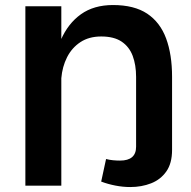

<svg xmlns="http://www.w3.org/2000/svg" viewBox="-20 -734 755 759"><path d="M80.3 -709.1V0H222.4V-709.1ZM426.7 -714.1Q351 -714.1 299.9 -677.6Q248.9 -641.1 220.6 -576.1Q192.4 -511.1 185.6 -425.2L222.4 -424.9Q226.2 -470.5 245.2 -507.9Q264.2 -545.3 298.1 -567.6Q332 -589.8 380.2 -589.8Q430.7 -589.8 460.9 -569.4Q491.1 -549 504.6 -513Q518 -476.9 518 -430.3V-153.9Q518 -99.2 454.5 -99.2Q441.5 -99.2 427.2 -100.5Q412.8 -101.8 399.3 -105.4L380 -16.2Q406.6 -6.1 436.2 -0.4Q465.8 5.4 495 5.4Q539.7 5.4 577.2 -9.3Q614.6 -23.9 637.4 -56.1Q660.2 -88.4 660.2 -141.2V-430.3Q660.2 -518.5 636.6 -582.2Q613 -645.8 561.9 -680Q510.7 -714.1 426.7 -714.1Z"/></svg>

Font: Estedad VF
Style: Regular
Weight: 100
Designer: Amin Abedi
Version: Version 7.3